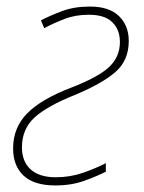

<svg xmlns="http://www.w3.org/2000/svg" viewBox="-20 -556 438 586"><path d="M149 10Q84 10 52 -20Q20 -50 20 -103Q20 -166 62.5 -209.5Q105 -253 196 -288Q279 -320 312.5 -351Q346 -382 346 -428Q346 -465 323 -488Q300 -511 251 -511Q210 -511 176.5 -498Q143 -485 115 -470L105 -494Q132 -508 169 -522Q206 -536 255 -536Q313 -536 343 -507Q373 -478 373 -431Q373 -371 331.5 -335.5Q290 -300 208 -266Q123 -232 85 -197Q47 -162 47 -106Q47 -63 73.5 -39Q100 -15 150 -15Q194 -15 233 -28.5Q272 -42 303 -58V-32Q280 -20 239.5 -5Q199 10 149 10Z"/></svg>

Font: Noto Sans Disp Thin
Style: Italic
Weight: 100
Italic angle: -12°
Designer: Monotype Design Team
Foundry: Monotype Imaging Inc.
Version: Version 2.000;GOOG;noto-source:20170915:90ef993387c0